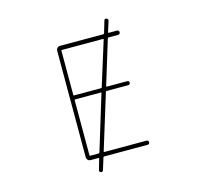

<svg xmlns="http://www.w3.org/2000/svg" viewBox="-125 -979 1249 1183"><g transform="rotate(-15 500.0 -388.0)"><path d="M375 64.5Q363.3 60.5 367.2 48.8L386.7 -19.5Q387.7 -23.4 382.8 -23.4H333Q322.3 -23.4 315.4 -30.8Q308.6 -38.1 308.6 -47.9V-727.5Q308.6 -737.3 315.4 -744.6Q322.3 -752 333 -752H609.4Q613.3 -752 615.2 -755.9L637.7 -831.1Q639.6 -840.8 648.4 -840.8Q650.4 -840.8 653.3 -839.8Q666 -835.9 662.1 -823.2L640.6 -755.9Q639.6 -752 644.5 -752H697.3Q702.1 -752 706.1 -748Q710 -744.1 710 -738.3Q710 -732.4 706.1 -728.5Q702.1 -724.6 697.3 -724.6H635.7Q630.9 -724.6 629.9 -720.7L543.9 -439.5Q542 -434.6 546.9 -434.6H676.8Q682.6 -434.6 686 -431.2Q689.5 -427.7 689.5 -422.4Q689.5 -417 686 -413.1Q682.6 -409.2 676.8 -409.2H539.1Q534.2 -409.2 533.2 -405.3L424.8 -53.7Q423.8 -49.8 427.7 -49.8H697.3Q703.1 -49.8 706.5 -45.9Q710 -42 710 -36.6Q710 -31.2 706.5 -27.3Q703.1 -23.4 697.3 -23.4H419.9Q416 -23.4 414.1 -19.5L390.6 56.6Q387.7 65.4 379.9 65.4Q377.9 65.4 375 64.5ZM334 -53.7Q334 -49.8 337.9 -49.8H391.6Q396.5 -49.8 397.5 -53.7L504.9 -405.3Q506.8 -409.2 502 -409.2H337.9Q334 -409.2 334 -405.3ZM334 -439.5Q334 -434.6 337.9 -434.6H509.8Q514.6 -434.6 515.6 -439.5L603.5 -720.7Q604.5 -724.6 600.6 -724.6H337.9Q334 -724.6 334 -720.7Z"/></g></svg>

Font: Rounded Mgen+ 1m thin
Style: Regular
Weight: 100
Designer: [Source Han Sans]
Ryoko NISHIZUKA  (kana & ideographs); Paul D. Hunt (Latin, Greek & Cyrillic); Wenlong ZHANG  (bopomofo
Version: Version 1.059.20150602